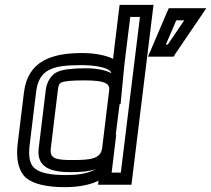

<svg xmlns="http://www.w3.org/2000/svg" viewBox="-20 -738 872 793"><path d="M320 -519C193 -519 95 -486 79 -357L53 -144C45 -81 57 -30 88 -3C118 22 174 35 247 35C299 35 345 27 379 12C381 11 384 10 387 8L385 25H410H498H523L526 0L611 -693L614 -718H589H499H474L471 -693L454 -555C452 -540 450 -520 447 -495C409 -514 354 -519 320 -519ZM279 -77C209 -77 184 -83 190 -127L219 -366C222 -388 224 -392 233 -397C246 -403 276 -406 328 -406C411 -406 434 -394 431 -366L402 -127C396 -82 356 -77 279 -77ZM458 -182 474 -308H478L490 -433C495 -487 501 -528 504 -555L518 -668H558L479 -25H441L445 -57L460 -182H458ZM273 -27C309 -27 346 -29 377 -40C373 -38 368 -36 363 -33C335 -21 301 -15 253 -15C186 -15 145 -24 123 -43C103 -60 96 -90 103 -144L129 -357C140 -451 195 -469 314 -469C365 -469 433 -461 440 -436C414 -449 378 -456 334 -456C279 -456 238 -451 217 -441C191 -430 173 -399 169 -366L140 -127C129 -42 197 -27 273 -27ZM789 -704H695H677L669 -686L605 -536L591 -504H625H682H697L705 -517L807 -667L832 -704H789ZM741 -654 673 -554H665L708 -654H741Z"/></svg>

Font: Gamestation Text Outline
Style: Italic
Weight: 400
Designer: Jonas Hecksher
Foundry: Jonas Hecksher, Playtypeª, e-types AS
Version: Version 1.003